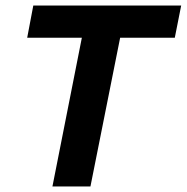

<svg xmlns="http://www.w3.org/2000/svg" viewBox="-20 -672 673 692"><path d="M169 0 275 -536H78L100 -652H633L610 -536H413L306 0Z"/></svg>

Font: TypoPRO Source Code Pro
Style: Bold Italic
Weight: 700
Italic angle: -11°
Monospace: yes
Designer: Paul D. Hunt, Teo Tuominen
Foundry: Adobe Systems Incorporated
Version: Version 1.030;PS 1.0;hotconv 1.0.84;makeotf.lib2.5.63406